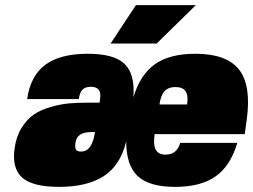

<svg xmlns="http://www.w3.org/2000/svg" viewBox="-20 -720 989 750"><path d="M944 -254 936 -196H584Q578 -154 588.5 -135Q599 -116 627 -116Q671 -116 684 -162H907Q880 -71 821.5 -30.5Q763 10 664 10Q563 10 518 -32Q473 -74 473 -168Q451 -75 386 -32.5Q321 10 211 10Q108 10 67 -26Q26 -62 37 -140Q43 -186 64 -220Q85 -254 112 -272.5Q139 -291 177.5 -302Q216 -313 248.5 -316Q281 -319 323 -319H369L371 -335Q378 -381 335 -381Q313 -381 302 -369.5Q291 -358 288 -333H86Q99 -424 157 -467Q215 -510 323 -510Q426 -510 467 -470Q508 -430 501 -340Q528 -429 585.5 -469.5Q643 -510 743 -510Q865 -510 913.5 -448.5Q962 -387 944 -254ZM351 -204H336Q281 -204 275 -164Q272 -144 276.5 -136Q281 -128 297 -128Q340 -128 351 -204ZM711 -312Q716 -347 705 -363.5Q694 -380 665 -380Q638 -380 623 -364Q608 -348 603 -312ZM412 -550 511 -700H745L592 -550Z"/></svg>

Font: Fivo Sans Modern ExtBlk
Style: Regular
Weight: 900
Designer: Alexander Slobzheninov
Foundry: Alexander Slobzheninov
Version: 1.0